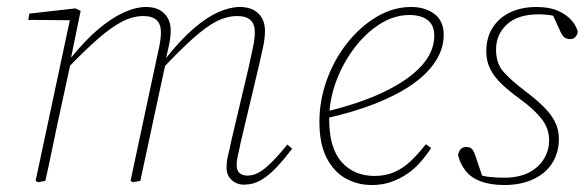

<svg xmlns="http://www.w3.org/2000/svg" viewBox="-20 -518 1679 550"><path d="M89 4 82 0 183 -474 188 -460 61 -461 64 -479 196 -494 211 -487 184 -355 186 -354 156 -216Q144 -162 133 -108Q122 -54 110 0ZM361 4 354 0 424 -328Q431 -359 436 -383.5Q441 -408 441 -425Q441 -449 428.5 -460.5Q416 -472 391 -472Q361 -472 330.5 -456.5Q300 -441 261.5 -407.5Q223 -374 170 -319V-352H183Q225 -404 263.5 -436Q302 -468 336 -483Q370 -498 398 -498Q432 -498 450.5 -479.5Q469 -461 469 -431Q469 -412 464.5 -390.5Q460 -369 453 -341L454 -335L429 -219Q417 -164 405.5 -109.5Q394 -55 382 0ZM679 11Q658 11 643.5 -2.5Q629 -16 629 -37Q629 -56 633 -71.5Q637 -87 641 -108L693 -328Q700 -360 705 -384Q710 -408 710 -425Q710 -449 697.5 -460.5Q685 -472 660 -472Q630 -472 600.5 -457Q571 -442 533.5 -408.5Q496 -375 443 -319V-352H456Q498 -405 535.5 -437Q573 -469 606 -483.5Q639 -498 667 -498Q701 -498 720 -479.5Q739 -461 739 -430Q739 -409 734 -385Q729 -361 721 -327L669 -108Q666 -92 662 -75.5Q658 -59 658 -44Q658 -30 666 -22.5Q674 -15 689 -15Q714 -15 740.5 -37Q767 -59 803 -104L817 -92Q794 -62 772 -38.5Q750 -15 727.5 -2Q705 11 679 11Z M1045 12Q1004 12 970 -7Q936 -26 915.5 -66Q895 -106 895 -169Q895 -230 916 -288.5Q937 -347 974 -394Q1011 -441 1058.5 -469.5Q1106 -498 1158 -498Q1198 -498 1224.5 -478Q1251 -458 1251 -418Q1251 -379 1228 -343Q1205 -307 1161.5 -276.5Q1118 -246 1054.5 -221Q991 -196 909 -178L908 -197Q1010 -221 1080.5 -255Q1151 -289 1187.5 -329.5Q1224 -370 1224 -416Q1224 -446 1205 -460.5Q1186 -475 1153 -475Q1109 -475 1068 -449Q1027 -423 994 -379Q961 -335 942 -282.5Q923 -230 923 -176Q923 -94 958.5 -54Q994 -14 1053 -14Q1084 -14 1109.5 -25Q1135 -36 1157 -57Q1179 -78 1200 -105L1215 -94Q1200 -71 1182.5 -51.5Q1165 -32 1143.5 -18Q1122 -4 1098 4Q1074 12 1045 12Z M1424 12Q1385 12 1357 1.5Q1329 -9 1313.5 -29Q1298 -49 1292 -74Q1294 -84 1299.5 -90.5Q1305 -97 1316 -97Q1326 -97 1331.5 -91.5Q1337 -86 1341 -74L1364 -6L1345 -20Q1364 -13 1383 -11Q1402 -9 1424 -9Q1467 -9 1495.5 -24Q1524 -39 1538.5 -63.5Q1553 -88 1553 -116Q1553 -150 1531.5 -177.5Q1510 -205 1470 -234Q1441 -255 1419 -275.5Q1397 -296 1385 -319Q1373 -342 1373 -371Q1373 -410 1391 -438.5Q1409 -467 1441.5 -482.5Q1474 -498 1517 -498Q1554 -498 1578.5 -487Q1603 -476 1617 -460Q1631 -444 1635 -427Q1634 -418 1628 -412Q1622 -406 1615 -406Q1602 -406 1595.5 -412Q1589 -418 1581 -437L1559 -485L1588 -468Q1573 -472 1556.5 -474.5Q1540 -477 1524 -477Q1463 -477 1432 -448Q1401 -419 1401 -376Q1401 -336 1422.5 -312Q1444 -288 1482 -259Q1514 -235 1536 -213.5Q1558 -192 1569.5 -169.5Q1581 -147 1581 -120Q1581 -81 1562 -51Q1543 -21 1507.5 -4.5Q1472 12 1424 12Z"/></svg>

Font: Source Serif 4 ExtraLight
Style: Italic
Weight: 250
Italic angle: -12°
Designer: Frank Grießhammer
Foundry: Adobe Systems Incorporated
Version: Version 4.004;hotconv 1.0.116;makeotfexe 2.5.65601